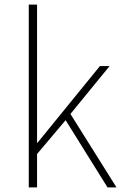

<svg xmlns="http://www.w3.org/2000/svg" viewBox="-20 -814 539 834"><path d="M105 -794H141V-194H143L414 -527H456L286 -319L486 0H447L265 -292L141 -145V0H105Z"/></svg>

Font: SpoqaHanSansJP-Thin
Style: Regular
Weight: 250
Designer: [Source Han Sans]
Ryoko NISHIZUKA  (kana & ideographs); Paul D. Hunt (Latin, Greek & Cyrillic); Wenlong ZHANG  (bopomofo
Foundry: Spoqa (http://bi.spoqa.com)
Version: Version 1.002.20150607